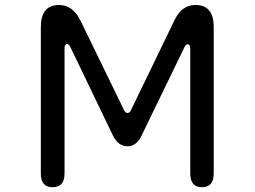

<svg xmlns="http://www.w3.org/2000/svg" viewBox="-20 -742 1040 783"><path d="M146.5 -34.2V-631.8Q146.5 -721.7 220.7 -721.7Q276.4 -721.7 307.6 -659.2L486.3 -292Q492.2 -281.2 500 -281.2Q508.8 -281.2 513.7 -292L691.4 -659.2Q720.7 -721.7 777.3 -721.7Q851.6 -721.7 851.6 -631.8V-34.2Q851.6 21.5 803.7 21.5Q755.9 21.5 755.9 -34.2V-544.9Q755.9 -552.7 752.9 -557.1Q750 -561.5 746.1 -561.5Q738.3 -561.5 732.4 -549.8L556.6 -187.5Q536.1 -145.5 500 -145.5Q462.9 -145.5 441.4 -187.5L266.6 -550.8Q260.7 -562.5 252.9 -562.5Q249 -562.5 246.1 -558.1Q243.2 -553.7 243.2 -545.9V-34.2Q243.2 21.5 194.3 21.5Q146.5 21.5 146.5 -34.2Z"/></svg>

Font: jf-openhuninn-1.0
Style: Regular
Weight: 400
Designer: [Kosugi Maru]
      Designed by Motoya company      

      [Varela Round]
      Joe Prince(Latin component); Avraham Co
Foundry: justfont CO.,LTD.
Version: 1.0